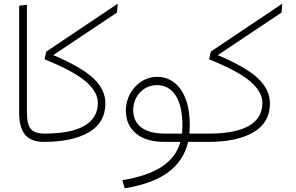

<svg xmlns="http://www.w3.org/2000/svg" viewBox="-20 -770 1608 1042"><path d="M84 -739 126 -744V-160Q126 -96 147 -70.5Q168 -45 222 -45L238 -23L218 0Q149 0 116.5 -38.5Q84 -77 84 -157Z M615 -702 269 -471Q424 -405 488 -344Q552 -283 552 -209Q552 -105 463 -52.5Q374 0 218 0L198 -23L222 -45Q364 -45 437.5 -87Q511 -129 511 -212Q511 -271 446 -327.5Q381 -384 222 -448L231 -490L619 -750Z M1111 0H1001Q978 100 895.5 163Q813 226 657 252L644 208Q786 184 861.5 132.5Q937 81 959 0H872Q771 0 717 -46.5Q663 -93 663 -170Q663 -218 685.5 -260Q708 -302 747 -327.5Q786 -353 833 -353Q885 -353 925 -322.5Q965 -292 987.5 -233Q1010 -174 1010 -92Q1010 -75 1008 -45H1115L1131 -23ZM879 -45H968Q970 -73 970 -87Q970 -195 933.5 -251.5Q897 -308 832 -308Q795 -308 765.5 -289.5Q736 -271 719.5 -240Q703 -209 703 -173Q703 -112 746.5 -78.5Q790 -45 879 -45Z M1508 -702 1162 -471Q1317 -405 1381 -344Q1445 -283 1445 -209Q1445 -105 1356 -52.5Q1267 0 1111 0L1091 -23L1115 -45Q1257 -45 1330.5 -87Q1404 -129 1404 -212Q1404 -271 1339 -327.5Q1274 -384 1115 -448L1124 -490L1512 -750Z"/></svg>

Font: FiraGO ExtraLight
Style: Regular
Weight: 200
Designer: bBox Type
Foundry: bBox Type GmbH
Version: Version 1.001